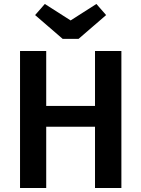

<svg xmlns="http://www.w3.org/2000/svg" viewBox="-20 -948 712 968"><path d="M466 -928 515 -872 376 -752H296L157 -872L206 -928L336 -845ZM459 0V-309H213V0H81V-691H213V-414H459V-691H592V0Z"/></svg>

Font: FiraGO Medium
Style: Regular
Weight: 500
Designer: bBox Type
Foundry: bBox Type GmbH
Version: Version 1.001;PS 001.001;hotconv 1.0.88;makeotf.lib2.5.64775